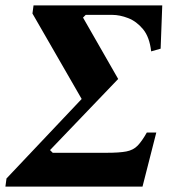

<svg xmlns="http://www.w3.org/2000/svg" viewBox="-43 -690 628 710"><path d="M500 -200H535L484 0H-23L-19 -30L259 -324L77 -640L81 -670H557L551 -510L516 -500Q510 -553 486 -582Q462 -611 431 -623Q400 -635 372 -635H274L264 -625L394 -398L142 -135L152 -125H351Q399 -125 424.5 -130Q450 -135 466 -151.5Q482 -168 500 -200Z"/></svg>

Font: Brygada 1918
Style: Bold Italic
Weight: 700
Italic angle: -8°
Designer: Mateusz Machalski | Borys Kosmynka | Przemek Hoffer
Foundry: NIEPODLEGLA 2018
Version: Version 3.006